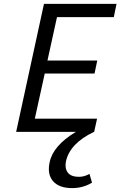

<svg xmlns="http://www.w3.org/2000/svg" viewBox="-20 -678 619 987"><path d="M565 -590H273L224 -367H480L466 -300H210L159 -68H479L464 0H463Q339 59 319 152Q312 187 328.5 209Q345 231 386 231Q413 231 440 216L453 261Q407 289 351 289Q284 289 253 253.5Q222 218 235 157Q252 71 370 0H63L206 -658H579Z"/></svg>

Font: EauTestInfant Medium
Style: Italic
Weight: 500
Italic angle: -12°
Designer: Christian Thalmann (Catharsis Fonts)
Version: Version 0.001;PS 000.001;hotconv 1.0.88;makeotf.lib2.5.64775